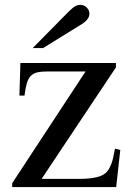

<svg xmlns="http://www.w3.org/2000/svg" viewBox="-20 -757 535 777"><path d="M450.2 0H29.3V-15.6L326.2 -467.8H171.9Q146.5 -467.8 130.4 -463.9Q114.3 -460 104 -449.2Q93.8 -438.5 88.4 -419.4Q83 -400.4 79.1 -370.1H58.6L62.5 -502H449.2V-484.4L148.4 -33.2H302.7Q389.6 -33.2 413.1 -62.5Q418.9 -69.3 422.9 -76.7Q426.8 -84 430.7 -94.2Q434.6 -104.5 438 -119.1Q441.4 -133.8 445.3 -155.3L466.8 -150.4ZM254.9 -707Q273.4 -725.6 283.7 -731.4Q293.9 -737.3 305.7 -737.3Q320.3 -737.3 331.1 -726.6Q341.8 -715.8 341.8 -701.2Q341.8 -690.4 334.5 -680.2Q327.1 -669.9 315.4 -662.1L154.3 -562.5H112.3Z"/></svg>

Font: Jomolhari
Style: Regular
Weight: 400
Designer: Christopher J. Fynn
Foundry: Christopher  J.  Fynn (Karma Drubgy¸ Tenzin).
Version: Version alpha 0.003c 2006